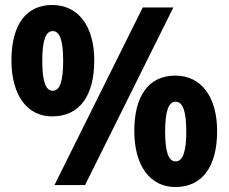

<svg xmlns="http://www.w3.org/2000/svg" viewBox="-20 -744 919 772"><path d="M190 -724C84 -724 26 -643 26 -501C26 -361 89 -276 190 -276C300 -276 359 -359 359 -501C359 -641 293 -724 190 -724ZM677 -714H554L199 0H322ZM192 -619C222 -619 234 -577 234 -499C234 -421 222 -379 192 -379C162 -379 150 -422 150 -499C150 -577 162 -619 192 -619ZM685 -440C578 -440 520 -359 520 -217C520 -77 584 8 685 8C794 8 853 -75 853 -217C853 -356 788 -440 685 -440ZM686 -335C717 -335 729 -291 729 -215C729 -140 717 -95 686 -95C656 -95 644 -138 644 -215C644 -292 656 -335 686 -335Z"/></svg>

Font: Noto Sans Georgian SemiCondensed ExtraBold
Style: Regular
Weight: 800
Width: 4
Designer: Monotype Design Team, Akaki Razmadze
Foundry: Google LLC
Version: Version 2.005